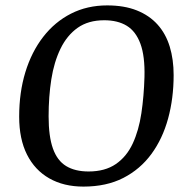

<svg xmlns="http://www.w3.org/2000/svg" viewBox="-20 -680 692 711"><path d="M289 11Q216 11 162.5 -19.5Q109 -50 80 -107.5Q51 -165 51 -248Q51 -338 74 -413Q97 -488 140 -543.5Q183 -599 243 -629.5Q303 -660 377 -660Q440 -660 486.5 -641.5Q533 -623 563.5 -589Q594 -555 608.5 -507.5Q623 -460 623 -402Q623 -316 602.5 -241Q582 -166 540.5 -109.5Q499 -53 436.5 -21Q374 11 289 11ZM308 -45Q369 -45 409 -72.5Q449 -100 471.5 -148.5Q494 -197 503.5 -260.5Q513 -324 515 -395Q517 -472 500 -518Q483 -564 449.5 -584.5Q416 -605 366 -605Q307 -605 267.5 -577Q228 -549 204 -499.5Q180 -450 170 -386Q160 -322 160 -249Q160 -175 176 -130Q192 -85 225 -65Q258 -45 308 -45Z"/></svg>

Font: Faustina Medium
Style: Italic
Weight: 500
Italic angle: -8°
Designer: Alfonso Garcia
Foundry: http://www.omnibus-type.com
Version: Version 1.200